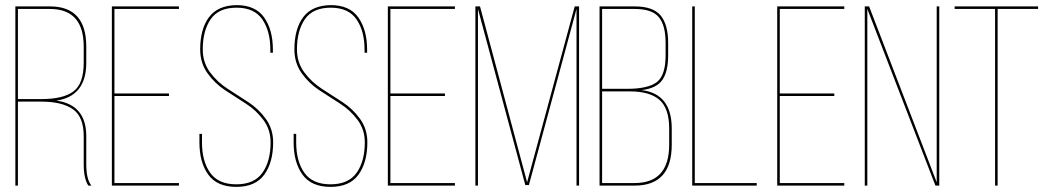

<svg xmlns="http://www.w3.org/2000/svg" viewBox="-20 -725 4098 750"><path d="M40 -700H175Q317 -700 317 -543V-480Q317 -349 200 -332Q317 -316 317 -193V-83Q317 -25 337 0H325Q307 -28 307 -83V-193Q307 -269 264.5 -298.5Q222 -328 142 -328H50V0H40ZM50 -338H142Q227 -338 267 -368Q307 -398 307 -480V-543Q307 -690 175 -690H50Z M427 -360H640V-350H427V-10H679V0H417V-700H679V-690H427Z M904 -705Q978 -705 1012 -656.5Q1046 -608 1046 -531V-519H1036V-531Q1036 -604 1004.5 -649.5Q973 -695 904 -695Q834 -695 803 -650Q772 -605 772 -532Q772 -481 800.5 -442.5Q829 -404 869.5 -378Q910 -352 950 -326Q990 -300 1018.5 -260.5Q1047 -221 1047 -169Q1047 -91 1012.5 -43Q978 5 903 5Q828 5 793.5 -43Q759 -91 759 -169V-202H769V-169Q769 -95 801 -50Q833 -5 903 -5Q973 -5 1005 -50Q1037 -95 1037 -169Q1037 -219 1008.5 -257Q980 -295 940 -320.5Q900 -346 859.5 -372.5Q819 -399 790.5 -439Q762 -479 762 -532Q762 -612 796.5 -658Q831 -704 904 -705Z M1272 -705Q1346 -705 1380 -656.5Q1414 -608 1414 -531V-519H1404V-531Q1404 -604 1372.5 -649.5Q1341 -695 1272 -695Q1202 -695 1171 -650Q1140 -605 1140 -532Q1140 -481 1168.5 -442.5Q1197 -404 1237.5 -378Q1278 -352 1318 -326Q1358 -300 1386.5 -260.5Q1415 -221 1415 -169Q1415 -91 1380.5 -43Q1346 5 1271 5Q1196 5 1161.5 -43Q1127 -91 1127 -169V-202H1137V-169Q1137 -95 1169 -50Q1201 -5 1271 -5Q1341 -5 1373 -50Q1405 -95 1405 -169Q1405 -219 1376.5 -257Q1348 -295 1308 -320.5Q1268 -346 1227.5 -372.5Q1187 -399 1158.5 -439Q1130 -479 1130 -532Q1130 -612 1164.5 -658Q1199 -704 1272 -705Z M1505 -360H1718V-350H1505V-10H1757V0H1495V-700H1757V-690H1505Z M2232 -690 2046 -2H2032L1847 -690V0H1837V-700H1855L2039 -13L2225 -700H2242V0H2232Z M2322 -700H2459Q2531 -700 2560.5 -664.5Q2590 -629 2590 -557V-509Q2590 -446 2567.5 -413Q2545 -380 2486 -373Q2604 -359 2604 -223V-160Q2604 0 2459 0H2322ZM2332 -378H2429Q2512 -378 2546 -404.5Q2580 -431 2580 -509V-557Q2580 -626 2553.5 -658Q2527 -690 2459 -690H2332ZM2332 -10H2459Q2594 -10 2594 -160V-223Q2594 -301 2556.5 -334.5Q2519 -368 2440 -368H2332Z M2936 0H2684V-700H2694V-10H2936Z M3026 -360H3239V-350H3026V-10H3278V0H3016V-700H3278V-690H3026Z M3368 -690V0H3358V-700H3375L3639 -13V-700H3649V0H3634Z M3877 0H3867V-690H3709V-700H4035V-690H3877Z"/></svg>

Font: Bebas Neue Thin
Style: Regular
Weight: 200
Designer: Ryoichi Tsunekawa
Foundry: Ryoichi Tsunekawa
Version: Version 1.003;PS 001.003;hotconv 1.0.70;makeotf.lib2.5.58329